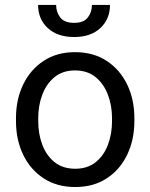

<svg xmlns="http://www.w3.org/2000/svg" viewBox="-20 -750 610 780"><path d="M44.9 -258.3V-269.5Q44.9 -346.2 74.2 -406.7Q103.5 -467.3 157.2 -502.7Q210.9 -538.1 284.7 -538.1Q359.4 -538.1 413.3 -502.7Q467.3 -467.3 496.6 -406.7Q525.9 -346.2 525.9 -269.5V-258.3Q525.9 -182.1 496.6 -121.3Q467.3 -60.5 413.6 -25.4Q359.9 9.8 285.6 9.8Q211.4 9.8 157.5 -25.4Q103.5 -60.5 74.2 -121.3Q44.9 -182.1 44.9 -258.3ZM135.3 -269.5V-258.3Q135.3 -206.1 151.9 -161.9Q168.5 -117.7 201.9 -91.1Q235.4 -64.5 285.6 -64.5Q335.4 -64.5 368.7 -91.1Q401.9 -117.7 418.5 -161.9Q435.1 -206.1 435.1 -258.3V-269.5Q435.1 -321.3 418.2 -365.5Q401.4 -409.7 368.2 -436.8Q335 -463.9 284.7 -463.9Q234.9 -463.9 201.7 -436.8Q168.5 -409.7 151.9 -365.5Q135.3 -321.3 135.3 -269.5ZM353.5 -730H426.8Q426.8 -672.4 387.7 -636Q348.6 -599.6 281.2 -599.6Q213.4 -599.6 174.1 -636Q134.8 -672.4 134.8 -730H208Q208 -701.2 224.6 -679.2Q241.2 -657.2 281.2 -657.2Q320.3 -657.2 336.9 -679.2Q353.5 -701.2 353.5 -730Z"/></svg>

Font: Vazirmatn RD
Style: Regular
Weight: 400
Designer: Saber Rastikerdar
Foundry: Saber Rastikerdar
Version: Version 32.102